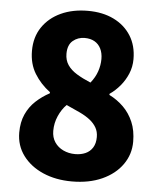

<svg xmlns="http://www.w3.org/2000/svg" viewBox="-54 -805 717 865"><g transform="rotate(5 304.5 -372.0)"><path d="M303 14Q230 14 172.5 -11Q115 -36 81.5 -81Q48 -126 48 -185Q48 -232 64 -267.5Q80 -303 108 -329Q136 -355 170 -373V-378Q127 -410 100 -454Q73 -498 73 -557Q73 -619 103.5 -664Q134 -709 187 -733.5Q240 -758 309 -758Q376 -758 426 -733.5Q476 -709 504 -664.5Q532 -620 532 -559Q532 -524 519 -493Q506 -462 485 -437Q464 -412 438 -394V-389Q474 -371 502 -343.5Q530 -316 546.5 -277.5Q563 -239 563 -188Q563 -131 530.5 -85Q498 -39 439.5 -12.5Q381 14 303 14ZM348 -437Q369 -463 378.5 -491Q388 -519 388 -547Q388 -574 378 -594Q368 -614 349.5 -624.5Q331 -635 305 -635Q274 -635 251.5 -616Q229 -597 229 -557Q229 -528 243.5 -506.5Q258 -485 285 -468.5Q312 -452 348 -437ZM307 -110Q333 -110 353.5 -119Q374 -128 386 -147Q398 -166 398 -195Q398 -219 387.5 -237.5Q377 -256 358 -271Q339 -286 311.5 -299Q284 -312 250 -327Q228 -305 214 -273Q200 -241 200 -206Q200 -176 214.5 -154.5Q229 -133 253.5 -121.5Q278 -110 307 -110Z"/></g></svg>

Font: Noto Sans SC Black
Style: Regular
Weight: 900
Designer: Ryoko NISHIZUKA  (kana, bopomofo & ideographs); Paul D. Hunt (Latin, Greek & Cyrillic); Sandoll Communications , Soo-you
Foundry: Adobe
Version: Version 2.004-H2;hotconv 1.0.118;makeotfexe 2.5.65603